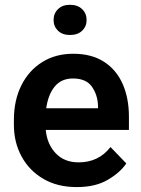

<svg xmlns="http://www.w3.org/2000/svg" viewBox="-20 -759 578 789"><path d="M295.4 9.8Q215.3 9.8 157.5 -24.4Q99.6 -58.6 68.4 -116.5Q37.1 -174.3 37.1 -246.1V-265.6Q37.1 -347.2 67.9 -408.4Q98.6 -469.7 153.6 -503.9Q208.5 -538.1 280.8 -538.1Q356 -538.1 407 -505.4Q458 -472.7 483.9 -414.3Q509.8 -356 509.8 -279.3V-225.1H168Q173.3 -167 208.7 -129.4Q244.1 -91.8 303.2 -91.8Q385.3 -91.8 434.1 -154.8L499 -87.4Q474.1 -50.3 423.3 -20.3Q372.6 9.8 295.4 9.8ZM279.8 -436.5Q231.9 -436.5 204.8 -403.3Q177.7 -370.1 169.9 -314H382.8V-323.7Q381.3 -369.6 357.4 -403.1Q333.5 -436.5 279.8 -436.5ZM200.2 -676.8Q200.2 -703.6 218.3 -721.4Q236.3 -739.3 267.6 -739.3Q299.3 -739.3 317.6 -721.4Q335.9 -703.6 335.9 -676.8Q335.9 -650.4 317.6 -632.8Q299.3 -615.2 267.6 -615.2Q236.3 -615.2 218.3 -632.8Q200.2 -650.4 200.2 -676.8Z"/></svg>

Font: Vazirmatn UI SemiBold
Style: Regular
Weight: 600
Designer: Saber Rastikerdar
Foundry: Saber Rastikerdar
Version: Version 33.003